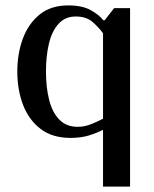

<svg xmlns="http://www.w3.org/2000/svg" viewBox="-20 -500 570 710"><path d="M361 190V-20Q340 -9 310 0.5Q280 10 241 10Q174 10 130.5 -23Q87 -56 65.5 -111.5Q44 -167 44 -235Q44 -303 65 -358.5Q86 -414 127.5 -447Q169 -480 232 -480Q285 -480 316.5 -462Q348 -444 362 -425H367L402 -470H461V190ZM268 -31Q292 -31 316 -40.5Q340 -50 361 -61V-377Q345 -399 322 -419Q299 -439 260 -439Q221 -439 196.5 -412Q172 -385 161 -339Q150 -293 150 -235Q150 -178 161.5 -131.5Q173 -85 199 -58Q225 -31 268 -31Z"/></svg>

Font: El Messiri Medium
Style: Regular
Weight: 500
Designer: Mohamed Gaber
Foundry: Kief Type Foundry
Version: Version 2.020; ttfautohint (v1.8.3)